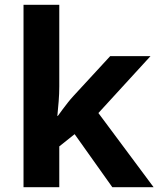

<svg xmlns="http://www.w3.org/2000/svg" viewBox="-20 -780 660 800"><path d="M227 -420Q227 -389 224.5 -358.5Q222 -328 219 -297H221Q231 -311 241.5 -325Q252 -339 263 -353Q274 -367 286 -380L439 -546H607L390 -309L620 0H448L291 -221L227 -170V0H78V-760H227Z"/></svg>

Font: Noto Sans Hanifi Rohingya
Style: Regular
Weight: 400
Designer: Monotype Design Team and DaltonMaag
Foundry: Google LLC
Version: Version 2.101